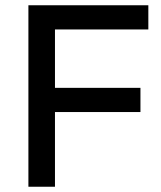

<svg xmlns="http://www.w3.org/2000/svg" viewBox="-20 -710 614 730"><path d="M88 0V-690H544V-598H189V-376H514V-284H189V0Z"/></svg>

Font: Oxanium ExtraLight Medium
Style: Regular
Weight: 500
Version: Version 2.000